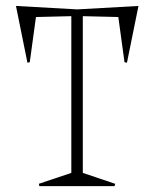

<svg xmlns="http://www.w3.org/2000/svg" viewBox="-20 -632 524 652"><path d="M34.2 -611.8 242.2 -600.1 450.2 -611.8 411.1 -418.9 402.8 -420.9 381.8 -574.2 261.2 -577.1V-44.9L371.1 -7.8L369.1 0H113.8L111.8 -7.8L222.2 -44.9V-577.1L102.1 -574.2L81.1 -420.9L73.2 -418.9Z"/></svg>

Font: Halibut Cnd Thin
Style: Regular
Weight: 250
Width: 3
Designer: Matteo Maggi
Foundry: Collletttivo
Version: Version 3.080 | FøM Fix